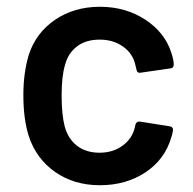

<svg xmlns="http://www.w3.org/2000/svg" viewBox="-20 -539 570 567"><path d="M65 -137Q49 -187 49 -258Q49 -324 65 -377Q86 -442 142.5 -480.5Q199 -519 275 -519Q351 -519 409 -481Q467 -443 486 -383Q493 -362 493 -349V-348Q493 -338 483 -337L393 -324Q384 -324 383 -334L380 -346Q373 -380 344 -401Q315 -422 274 -422Q234 -422 207.5 -402Q181 -382 172 -347Q162 -314 162 -257Q162 -201 171 -166Q181 -129 207.5 -108.5Q234 -88 274 -88Q313 -88 341.5 -108.5Q370 -129 378 -162L380 -171Q383 -181 393 -180L481 -166Q491 -165 491 -155Q489 -141 486 -134Q467 -68 409.5 -30Q352 8 275 8Q199 8 143 -31Q87 -70 65 -137Z"/></svg>

Font: Barlow GEO Semi Bold
Style: Regular
Weight: 600
Designer: Jeremy Tribby
Foundry: Tribby Type
Version: Version 1.408